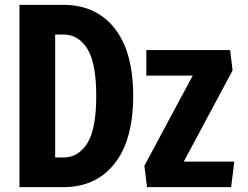

<svg xmlns="http://www.w3.org/2000/svg" viewBox="-20 -770 1021 790"><path d="M60 0V-750H241Q375 -750 451.5 -653.5Q528 -557 528 -375Q528 -194 451.5 -97Q375 0 241 0ZM207 -122H241Q303 -122 339.5 -181Q376 -240 376 -375Q376 -510 339.5 -569Q303 -628 241 -628H207ZM585 0 574 -88 773 -459H582V-564H927L937 -480L736 -105H944L931 0Z"/></svg>

Font: Freeman
Style: Regular
Weight: 400
Designer: Vernon Adams, Aoife Mooney, Rodrigo Fuenzalida
Foundry: Rodrigo Fuenzalida
Version: Version 1.000; ttfautohint (v1.8.4.7-5d5b)